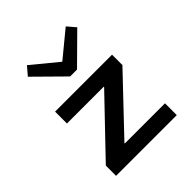

<svg xmlns="http://www.w3.org/2000/svg" viewBox="-204 -887 1022 1022"><g transform="rotate(-45 307.0 -376.0)"><path d="M495.1 -705.1 335 -546.9H283.2L123 -705.1L163.1 -752L309.1 -631.8L455.1 -752ZM82 0V-77.1L371.1 -378.9V-381.8H94.2V-471.2H522.9V-393.1L236.8 -91.8V-88.9H539.1V0Z"/></g></svg>

Font: IntelOne Mono Medium
Style: Regular
Weight: 500
Designer: Fred Shallcrass
Foundry: Frere-Jones Type LLC
Version: Version 1.200;hotconv 1.1.0;makeotfexe 2.6.0;FJTRelease1.2